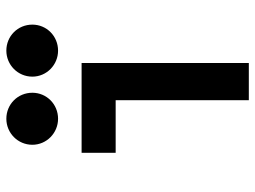

<svg xmlns="http://www.w3.org/2000/svg" viewBox="-122 -702 823 620"><g transform="rotate(-90 290.0 -391.5)"><path d="M397 -540H107V-430H277V0H397ZM133 -699C133 -653 171 -616 217 -616C264 -616 301 -653 301 -699C301 -746 264 -783 217 -783C171 -783 133 -746 133 -699ZM353 -699C353 -653 391 -616 437 -616C484 -616 521 -653 521 -699C521 -746 484 -783 437 -783C391 -783 353 -746 353 -699Z"/></g></svg>

Font: CommitMono-dimboump
Style: Bold
Weight: 700
Monospace: yes
Designer: Eigil Nikolajsen
Foundry: Eigil Nikolajsen
Version: Version 1.143